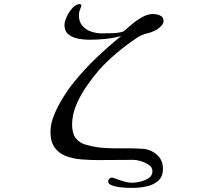

<svg xmlns="http://www.w3.org/2000/svg" viewBox="-20 -794 1040 932"><path d="M774 -692Q774 -680 763 -668.5Q752 -657 742 -651Q720 -638 694.5 -632Q669 -626 647 -612Q596 -578 547.5 -537.5Q499 -497 458 -451Q429 -417 399 -373.5Q369 -330 349.5 -283Q330 -236 330 -189Q330 -146 347.5 -123.5Q365 -101 395 -92Q425 -83 461 -78Q512 -73 564.5 -74Q617 -75 669 -72Q710 -70 740.5 -44Q771 -18 771 25Q771 64 747.5 84Q724 104 690.5 111Q657 118 626 118Q617 118 597.5 117.5Q578 117 556.5 114Q535 111 520 104.5Q505 98 505 86Q505 79 511 73.5Q517 68 523 68Q527 68 529 69Q550 77 575.5 85Q601 93 623 93Q639 93 662 87.5Q685 82 702.5 70Q720 58 720 37Q720 19 703 7Q686 -5 664.5 -11.5Q643 -18 629 -18Q586 -18 542.5 -17.5Q499 -17 456 -17Q418 -17 377.5 -20Q337 -23 302.5 -35.5Q268 -48 246.5 -76Q225 -104 225 -155Q225 -194 243.5 -238Q262 -282 288 -323.5Q314 -365 338 -394Q388 -456 447 -512.5Q506 -569 568 -619Q530 -609 490.5 -605Q451 -601 412 -601Q388 -601 360.5 -606Q333 -611 313 -626.5Q293 -642 293 -673Q293 -689 304 -713Q315 -737 332 -755.5Q349 -774 367 -774Q369 -774 372 -773Q375 -772 375 -768Q375 -764 369 -749.5Q363 -735 363 -719Q363 -689 379.5 -669.5Q396 -650 421.5 -641Q447 -632 474 -632Q497 -632 527 -633Q557 -634 579 -641Q597 -657 621 -677Q645 -697 671.5 -711.5Q698 -726 723 -726Q739 -726 756.5 -719Q774 -712 774 -692Z"/></svg>

Font: Kaisei Tokumin
Style: Regular
Weight: 400
Designer: Font-Kai, 金井和夫
Foundry: KAZUO KANAI
Version: Version 5.003